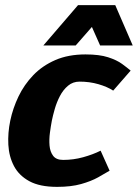

<svg xmlns="http://www.w3.org/2000/svg" viewBox="-20 -720 537 748"><path d="M202 8Q135 8 94.5 -14Q54 -36 34.5 -73Q15 -110 12.5 -156Q10 -202 20 -250Q30 -298 52 -344Q74 -390 109.5 -427Q145 -464 195.5 -486Q246 -508 313 -508Q367 -508 401 -497Q435 -486 455.5 -471Q476 -456 489 -445L421 -367Q398 -382 363.5 -392Q329 -402 290 -402Q264 -402 245 -386Q226 -370 213.5 -346Q201 -322 193.5 -296Q186 -270 182 -250Q178 -229 174.5 -203Q171 -177 173 -153Q175 -129 187 -113Q199 -97 226 -97Q266 -97 304 -107.5Q342 -118 372 -133L407 -55Q389 -44 362 -29Q335 -14 296 -3Q257 8 203 8ZM149 -543 284 -700H429L497 -543H370L338 -615L275 -543Z"/></svg>

Font: Epunda Sans ExtraBold
Style: Italic
Weight: 800
Italic angle: -12.0243°
Designer: Simon Atzbach
Foundry: typofactur
Version: Version 2.204; ttfautohint (v1.8.4.7-5d5b)